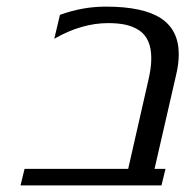

<svg xmlns="http://www.w3.org/2000/svg" viewBox="-20 -560 560 580"><path d="M161.1 -515.1Q229 -540 299.8 -540Q412.6 -540 466.3 -504.6Q520 -469.2 520 -396Q520 -365.7 511.2 -330.1L446.8 -49.8H480L467.8 0H42L54.2 -49.8H367.2L428.2 -317.9Q437 -355 437 -383.8Q437 -414.6 427.5 -435.8Q418 -457 399.7 -468.8Q381.3 -480.5 358.9 -485.4Q336.4 -490.2 307.1 -490.2Q226.1 -490.2 144 -442.9Z"/></svg>

Font: Pfennig
Style: Italic
Weight: 500
Italic angle: -13°
Version: Version 20120410 ; ttfautohint (v0.8)